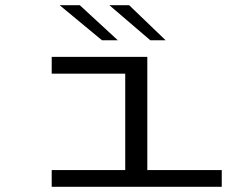

<svg xmlns="http://www.w3.org/2000/svg" viewBox="-20 -719 940 739"><path d="M179 0V-64.5H462V-435.5H179V-500H547V-64.5H833.5V0ZM558.5 -564 401 -699H477L617.5 -564ZM372.5 -564 209.5 -699H287L433.5 -564Z"/></svg>

Font: Trispace Expanded Light
Style: Regular
Weight: 300
Width: 7
Designer: Tyler Finck
Foundry: Etcetera Type Company
Version: Version 1.210; ttfautohint (v1.8.3)